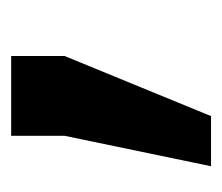

<svg xmlns="http://www.w3.org/2000/svg" viewBox="-47 -135 396 342"><g transform="rotate(-90 151.0 36.0)"><path d="M222.2 -46.9 115.2 213.9H25.9L80.1 -46.9V-142.1H222.2Z"/></g></svg>

Font: Aurulent Sans
Style: Bold
Weight: 700
Version: Version 2007.05.04